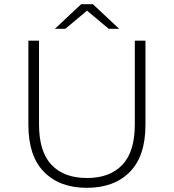

<svg xmlns="http://www.w3.org/2000/svg" viewBox="-20 -895 833 920"><path d="M396 5Q266 5 191 -71Q116 -147 116 -297V-700H167V-299Q167 -168 227 -105Q287 -42 397 -42Q506 -42 566 -105Q626 -168 626 -299V-700H677V-297Q677 -147 602 -71Q527 5 396 5ZM243 -757 369 -875H425L551 -757H501L379 -859H415L293 -757Z"/></svg>

Font: Montserrat Thin Light
Style: Regular
Weight: 300
Version: Version 9.000